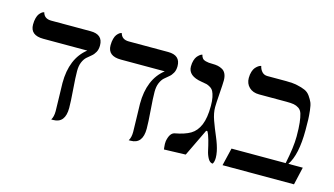

<svg xmlns="http://www.w3.org/2000/svg" viewBox="-71 -810 1822 1048"><g transform="rotate(15 839.5 -286.0)"><path d="M331.1 -291Q331.1 -256.8 336.4 -188.5Q341.8 -120.1 341.8 -85Q341.8 1 273.9 1H263.2Q274.9 -17.6 274.9 -48.8Q274.9 -82 272.9 -133.5Q271 -185.1 271 -207Q271 -346.2 356 -413.1H107.9Q33.2 -413.1 33.2 -474.1Q33.2 -495.1 37.6 -511Q42 -526.9 48.1 -534.7Q54.2 -542.5 60.3 -547.4Q66.4 -552.2 70.8 -553.2L75.2 -554.2Q84 -520 124 -520H346.2Q416 -520 416 -458Q416 -435.5 407.2 -419.7Q398.4 -403.8 386 -394Q373.5 -384.3 361.1 -373Q348.6 -361.8 339.8 -341.3Q331.1 -320.8 331.1 -291Z M769 -291Q769 -256.8 774.4 -188.5Q779.8 -120.1 779.8 -85Q779.8 1 711.9 1H701.2Q712.9 -17.6 712.9 -48.8Q712.9 -82 710.9 -133.5Q709 -185.1 709 -207Q709 -346.2 793.9 -413.1H545.9Q471.2 -413.1 471.2 -474.1Q471.2 -495.1 475.6 -511Q480 -526.9 486.1 -534.7Q492.2 -542.5 498.3 -547.4Q504.4 -552.2 508.8 -553.2L513.2 -554.2Q522 -520 562 -520H784.2Q854 -520 854 -458Q854 -435.5 845.2 -419.7Q836.4 -403.8 824 -394Q811.5 -384.3 799.1 -373Q786.6 -361.8 777.8 -341.3Q769 -320.8 769 -291Z M1109.9 -295.9Q1109.9 -261.7 1123.8 -222.9Q1137.7 -184.1 1156.2 -141.1Q1174.3 -98.6 1181.2 -64.9Q1185.1 -44.9 1185.1 -29.8Q1185.1 -6.3 1176.8 5.9Q1161.1 5.9 1150.1 -13.4Q1139.2 -32.7 1134 -57.4Q1128.9 -82 1120.6 -112.3Q1112.3 -142.6 1103 -158.2H1096.2L1022 -3.9L899.9 0Q899.9 -2 898.4 -12.2Q897 -22.5 897 -30.8Q897 -41 897.9 -46.9Q906.7 -94.2 933.1 -100.1Q989.3 -110.4 1020.8 -129.2Q1052.2 -147.9 1069.1 -188Q1085.9 -228 1085.9 -295.9Q1085.9 -324.2 1081.8 -344.2Q1077.6 -364.3 1071.5 -376Q1065.4 -387.7 1053.7 -395Q1042 -402.3 1031.2 -405Q1020.5 -407.7 1002.9 -410.2Q924.8 -422.4 924.8 -476.1Q924.8 -495.1 929.4 -510.3Q934.1 -525.4 940.4 -533.2Q946.8 -541 953.1 -546.1Q959.5 -551.3 963.9 -552.7L968.8 -554.2Q971.2 -542 977.8 -534.4Q984.4 -526.9 995.4 -524.2Q1006.3 -521.5 1013.7 -520.8Q1021 -520 1034.2 -520Q1051.8 -520 1065.2 -517.3Q1078.6 -514.6 1091.6 -507.3Q1104.5 -500 1111.3 -485.1Q1118.2 -470.2 1118.2 -448.2Q1118.2 -429.7 1114 -372.3Q1109.9 -314.9 1109.9 -295.9Z M1448.7 -533.2Q1484.4 -533.2 1511 -527.6Q1537.6 -522 1555.9 -513.9Q1574.2 -505.9 1586.4 -488.3Q1598.6 -470.7 1605 -456.1Q1611.3 -441.4 1614.5 -412.1Q1617.7 -382.8 1618.4 -362.1Q1619.1 -341.3 1619.1 -301.8Q1619.1 -162.1 1576.2 -100.1H1657.7L1634.8 0H1231L1254.9 -100.1H1561Q1581.1 -195.8 1581.1 -255.9Q1581.1 -303.7 1577.6 -333.5Q1574.2 -363.3 1568.4 -382.3Q1562.5 -401.4 1548.8 -410.4Q1535.2 -419.4 1520 -422.1Q1504.9 -424.8 1478 -424.8H1323.7Q1288.1 -424.8 1267.1 -445.1Q1246.1 -465.3 1246.1 -497.1Q1246.1 -517.1 1251.2 -533Q1256.3 -548.8 1263.4 -556.9Q1270.5 -564.9 1277.6 -570.1Q1284.7 -575.2 1290 -576.7L1294.9 -578.1Q1298.8 -559.1 1310.8 -546.1Q1322.8 -533.2 1341.8 -533.2Z"/></g></svg>

Font: Linux Biolinum G
Style: Regular
Weight: 400
Designer: Philipp H. Poll
Foundry: Philipp H. Poll
Version: Version 1.1.0 ; ttfautohint (v1.6)